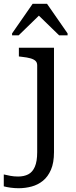

<svg xmlns="http://www.w3.org/2000/svg" viewBox="-82 -761 400 1017"><path d="M115 45V-415Q115 -430 106 -438.5Q97 -447 79.5 -452Q62 -457 34 -460L18 -462V-508H204V45Q204 101 188 138Q172 175 145.5 196.5Q119 218 85.5 227Q52 236 17 236Q-5 236 -26.5 233Q-48 230 -62 226V163Q-45 167 -26.5 170.5Q-8 174 14 174Q45 174 67.5 162.5Q90 151 102.5 122.5Q115 94 115 45ZM167 -741H91L-18 -584V-574H17L124 -678L231 -574H276V-584Z"/></svg>

Font: Roboto Serif 20pt
Style: Regular
Weight: 400
Designer: Greg Gazdowicz
Foundry: Commercial Type
Version: Version 1.008